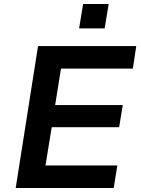

<svg xmlns="http://www.w3.org/2000/svg" viewBox="-20 -934 702 954"><path d="M58 0 169 -705H657L640 -593H283L254 -412H590L572 -302H237L206 -112H563L545 0ZM373 -793 393 -914H520L500 -793Z"/></svg>

Font: Nunito Sans 7pt
Style: Bold Italic
Weight: 700
Italic angle: -9°
Version: Version 3.101;gftools[0.9.27]